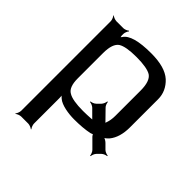

<svg xmlns="http://www.w3.org/2000/svg" viewBox="-188 -627 955 955"><g transform="rotate(45 289.5 -149.0)"><path d="M294 10C335 10 370 7 399 1C403 0 414 -4 415 -6L412 -8C411 -5 416 3 419 6L466 53C473 60 478 74 478 81H482C482 74 487 60 494 53L512 35C519 28 533 23 540 23V19C533 19 519 14 512 7L487 -18C480 -25 466 -33 460 -32V-28C467 -29 481 -42 487 -49C508 -75 519 -112 519 -158V-357C519 -394 504 -427 475 -454C445 -481 398 -494 333 -494C246 -494 193 -479 174 -449C172 -445 166 -442 165 -438L169 -437C170 -441 167 -448 167 -453V-464C167 -473 173 -488 178 -492L175 -495C170 -490 156 -484 147 -484H98C89 -484 74 -490 69 -495L67 -493C72 -488 78 -473 78 -464V166C78 175 72 190 67 195L69 197C74 192 89 186 98 186H148C157 186 172 192 177 197L179 195C174 190 168 175 168 166V-14C168 -22 167 -33 165 -39L161 -37C164 -32 172 -24 178 -19C202 2 255 10 294 10ZM427 -147C427 -127 424 -110 419 -96C417 -92 415 -85 416 -82H420C419 -86 413 -92 410 -95L364 -142C357 -148 352 -163 352 -170H348C348 -163 342 -148 336 -142L317 -123C310 -116 296 -111 289 -111V-107C296 -107 310 -102 317 -95L352 -60C355 -57 361 -51 365 -49L366 -53C362 -54 355 -54 350 -53C334 -52 316 -51 296 -51C247 -51 212 -57 193 -69C173 -80 163 -106 163 -147V-325C163 -370 173 -398 192 -411C211 -423 245 -429 295 -429C344 -429 379 -423 398 -411C417 -398 427 -370 427 -325V-147Z"/></g></svg>

Font: Gamestation Storm
Style: Regular
Weight: 400
Designer: Jonas Hecksher
Foundry: Jonas Hecksher, Playtypeª, e-types AS
Version: Version 1.003